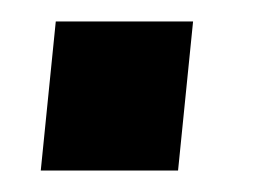

<svg xmlns="http://www.w3.org/2000/svg" viewBox="-20 -159 258 179"><path d="M32 -139H160L146 0H18Z"/></svg>

Font: Zilla Slab SemiBold
Style: Regular
Weight: 600
Designer: Typotheque.com
Foundry: Typotheque type foundry
Version: Version 1.0; 2017